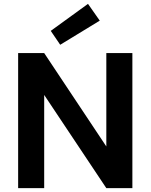

<svg xmlns="http://www.w3.org/2000/svg" viewBox="-20 -975 780 995"><path d="M74 0V-700H209L531 -216V-700H666V0H531L209 -483V0ZM292 -743 243 -815 436 -955 497 -868Z"/></svg>

Font: DM Sans 9pt
Style: Bold
Weight: 700
Version: Version 4.004;gftools[0.9.30]